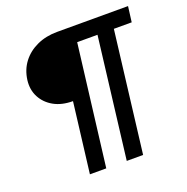

<svg xmlns="http://www.w3.org/2000/svg" viewBox="-143 -854 1062 1092"><g transform="rotate(-20 387.5 -308.5)"><path d="M217 104 269 -320Q202 -320 154.5 -346.5Q107 -373 83 -418.5Q59 -464 66 -521Q74 -582 108 -626.5Q142 -671 196.5 -696Q251 -721 319 -721H748L736 -627H628L539 104H440L529 -627H406L316 104Z"/></g></svg>

Font: Aleo SemiBold
Style: Italic
Weight: 600
Italic angle: -7°
Designer: Alessio Laiso
Foundry: Alessio Laiso
Version: Version 2.001;gftools[0.9.29]